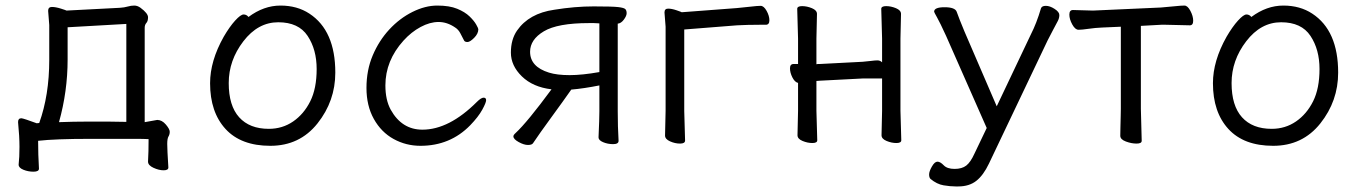

<svg xmlns="http://www.w3.org/2000/svg" viewBox="-20 -506 4885 690"><path d="M192 -67Q246 -69 292 -69H370Q403 -69 434 -68V-420L223 -408V-292Q223 -178 192 -67ZM57 -81Q66 -80 112 -63L121 -64Q157 -164 157 -291V-416L153 -467Q153 -481 166.5 -481Q180 -481 199 -475Q218 -469 219 -468L411 -478Q427 -479 439 -482.5Q451 -486 462.5 -486Q474 -486 485 -478Q512 -458 512 -444Q512 -430 506 -423.5Q500 -417 500 -406V-67L545 -75Q562 -75 576 -58.5Q590 -42 590 -32.5Q590 -23 585.5 -15.5Q581 -8 581 11.5Q581 31 585 95V96Q585 106 568 106Q551 106 531.5 97Q512 88 512 75V74Q514 40 514 -6Q496 -7 470 -7H303Q179 -7 117 0Q117 49 120 100Q120 111 100.5 111Q81 111 64 104Q47 97 47 86V85Q50 60 50 22Q50 -16 45 -66V-68Q45 -81 57 -81Z M946 -43Q995 -43 1033.5 -69.5Q1072 -96 1095 -142Q1118 -188 1118 -258Q1118 -328 1085.5 -377Q1053 -426 980 -426Q907 -426 854.5 -357.5Q802 -289 802 -207.5Q802 -126 839.5 -84.5Q877 -43 946 -43ZM873 -445Q928 -486 988 -486Q1048 -486 1092 -457Q1185 -396 1185 -245Q1185 -143 1121 -62.5Q1057 18 951.5 18Q846 18 790.5 -42.5Q735 -103 735 -207Q735 -287 784 -374Q805 -410 825 -432Q845 -454 855.5 -454Q866 -454 873 -445Z M1670 -56Q1598 18 1491 18Q1439 18 1394.5 -6.5Q1350 -31 1323.5 -78.5Q1297 -126 1297 -190Q1297 -254 1319.5 -307Q1342 -360 1379 -400Q1416 -440 1462 -463Q1508 -486 1551.5 -486Q1595 -486 1623 -474.5Q1651 -463 1667.5 -447Q1684 -431 1691.5 -417.5Q1699 -404 1699 -401Q1699 -385 1684 -370Q1669 -355 1660 -355Q1651 -355 1648 -360Q1641 -374 1634 -387Q1627 -400 1616 -407Q1587 -427 1556 -427Q1525 -427 1491.5 -409Q1458 -391 1430 -360Q1365 -288 1365 -199Q1365 -147 1384 -112Q1424 -40 1498 -40Q1594 -40 1694 -140Q1709 -155 1718 -155Q1727 -155 1727 -146Q1727 -137 1713 -111.5Q1699 -86 1670 -56Z M1953 -245Q1982 -236 2027 -236Q2072 -236 2134 -247V-422Q2124 -423 2115 -423H2096Q1984 -423 1934.5 -393.5Q1885 -364 1885 -320Q1885 -266 1953 -245ZM2203 0Q2203 12 2183.5 12Q2164 12 2147.5 5Q2131 -2 2131 -12V-13Q2134 -79 2134 -106V-199Q2079 -188 2033 -184Q2005 -144 1961.5 -84.5Q1918 -25 1896 8Q1892 15 1877.5 15Q1863 15 1844 4.5Q1825 -6 1825 -16Q1825 -21 1833 -28Q1875 -67 1962 -185Q1895 -193 1855.5 -231.5Q1816 -270 1816 -317Q1816 -364 1838 -396Q1881 -458 1972 -471Q2046 -483 2113.5 -483Q2181 -483 2202 -480.5Q2223 -478 2227.5 -473Q2232 -468 2232 -458.5Q2232 -449 2222 -435.5Q2212 -422 2200 -421V-106Q2200 -51 2203 0Z M2370 -19 2372 -108V-410L2368 -461Q2368 -475 2381 -475Q2394 -475 2411.5 -469Q2429 -463 2430 -462L2628 -477Q2651 -479 2676.5 -482Q2702 -485 2713.5 -485Q2725 -485 2735 -467Q2745 -449 2745 -433Q2745 -417 2732 -417H2709Q2667 -417 2629 -415L2439 -400V-107L2442 -1Q2442 10 2424 10Q2406 10 2388 2Q2370 -6 2370 -19Z M3148 -20 3150 -108V-224H3081L2927 -216L2914 -215V-108L2917 -2Q2917 8 2899.5 8Q2882 8 2864 0.5Q2846 -7 2846 -20L2848 -108V-208Q2836 -211 2827.5 -228Q2819 -245 2819 -260.5Q2819 -276 2832 -276H2848V-367L2845 -474Q2845 -484 2862.5 -484Q2880 -484 2898 -476.5Q2916 -469 2916 -456L2914 -367V-275Q2917 -276 2921 -276H2926L3080 -284Q3095 -285 3109.5 -287Q3124 -289 3133.5 -289Q3143 -289 3150 -282V-367L3147 -474Q3147 -484 3164.5 -484Q3182 -484 3200 -476.5Q3218 -469 3218 -456L3216 -367V-108L3219 -2Q3219 8 3201.5 8Q3184 8 3166 0.5Q3148 -7 3148 -20Z M3337 -464Q3337 -480 3374.5 -480Q3412 -480 3418 -464Q3426 -441 3446 -393L3562 -124L3685 -383Q3705 -422 3721 -476Q3724 -485 3738.5 -485Q3753 -485 3770 -474Q3787 -463 3787 -452Q3787 -441 3781.5 -430.5Q3776 -420 3765 -399.5Q3754 -379 3745 -361L3534 82Q3514 124 3488.5 144Q3463 164 3424 164H3414Q3395 164 3371 160Q3347 156 3324 137Q3319 132 3319 121Q3319 110 3329 92.5Q3339 75 3349 75Q3359 75 3371.5 88Q3384 101 3410.5 101Q3437 101 3452.5 89Q3468 77 3482 46L3526 -46L3380 -377Q3358 -425 3347.5 -443.5Q3337 -462 3337 -464Z M4080 -115 4083 0Q4083 10 4064.5 10Q4046 10 4026 2.5Q4006 -5 4006 -18Q4006 -26 4006.5 -46.5Q4007 -67 4007.5 -87.5Q4008 -108 4008 -115V-410L3940 -407Q3916 -406 3892 -402.5Q3868 -399 3856 -399Q3844 -399 3833.5 -418Q3823 -437 3823 -453.5Q3823 -470 3836 -470L3908 -468L4152 -479Q4177 -481 4201 -483.5Q4225 -486 4236.5 -486Q4248 -486 4258 -467Q4268 -448 4268 -431.5Q4268 -415 4256 -415L4170 -417H4153L4080 -413Z M4550 -43Q4599 -43 4637.5 -69.5Q4676 -96 4699 -142Q4722 -188 4722 -258Q4722 -328 4689.5 -377Q4657 -426 4584 -426Q4511 -426 4458.5 -357.5Q4406 -289 4406 -207.5Q4406 -126 4443.5 -84.5Q4481 -43 4550 -43ZM4477 -445Q4532 -486 4592 -486Q4652 -486 4696 -457Q4789 -396 4789 -245Q4789 -143 4725 -62.5Q4661 18 4555.5 18Q4450 18 4394.5 -42.5Q4339 -103 4339 -207Q4339 -287 4388 -374Q4409 -410 4429 -432Q4449 -454 4459.5 -454Q4470 -454 4477 -445Z"/></svg>

Font: LXGW WenKai Lite
Style: Regular
Weight: 400
Designer: LXGW / Fontworks Inc.
Foundry: LXGW / Fontworks Inc.
Version: Version 1.511; March 25, 2025